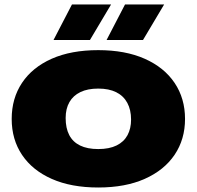

<svg xmlns="http://www.w3.org/2000/svg" viewBox="-20 -826 875 854"><path d="M417 8Q297 8 210.8 -30Q124.5 -68 78.2 -136.8Q32 -205.5 32 -297Q32 -388.5 78 -457.5Q124 -526.5 210.2 -564.8Q296.5 -603 417 -603Q537.5 -603 624 -564.5Q710.5 -526 756.8 -457Q803 -388 803 -297Q803 -206.5 756.8 -137.8Q710.5 -69 624 -30.5Q537.5 8 417 8ZM417 -163Q466 -163 498.5 -179Q531 -195 547 -224.5Q563 -254 563 -294Q563 -337.5 546.2 -368.5Q529.5 -399.5 497 -415.8Q464.5 -432 417 -432Q370 -432 337.8 -416.5Q305.5 -401 288.8 -371.8Q272 -342.5 272 -301Q272 -256 288 -225.2Q304 -194.5 336.2 -178.8Q368.5 -163 417 -163ZM454 -648 536 -806H710L616 -648ZM218 -648 300 -806H474L380 -648Z"/></svg>

Font: Encode Sans SC Expanded Black
Style: Regular
Weight: 900
Width: 7
Designer: Multiple Designers
Foundry: Impallari Type
Version: Version 3.002